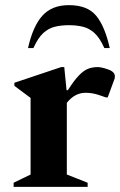

<svg xmlns="http://www.w3.org/2000/svg" viewBox="-20 -727 467 747"><path d="M33 0V-16L99 -48V-346L36 -393V-405L218 -466H230L239 -376H244Q268 -414 287 -433.5Q306 -453 323 -459.5Q340 -466 360 -466Q368 -466 378.5 -463.5Q389 -461 397 -458Q427 -449 427 -430Q427 -421 423 -413L399 -348H392L366 -357Q340 -366 313 -366Q271 -366 240 -327V-48L321 -16V0ZM89 -540Q108 -625 145 -666Q182 -707 248 -707Q320 -707 354 -666Q388 -625 407 -540H386Q368 -580 347.5 -598.5Q327 -617 302.5 -623Q278 -629 248 -629Q218 -629 193.5 -623Q169 -617 148.5 -598.5Q128 -580 110 -540Z"/></svg>

Font: Spectral
Style: Bold
Weight: 700
Designer: Jean-Baptiste Levee
Foundry: Production Type
Version: Version 2.001